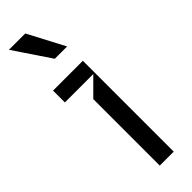

<svg xmlns="http://www.w3.org/2000/svg" viewBox="-271 -808 815 815"><g transform="rotate(-45 136.5 -400.0)"><path d="M203.1 0H119.3V-399.1L194.6 -474.4H24.1V-545.5H203.1ZM198.9 -635.7H125L14.2 -800.4H112.2Z"/></g></svg>

Font: Riot Sans
Style: Regular
Weight: 400
Designer: Rasmus Andersson
Foundry: rsms
Version: Version 4.001